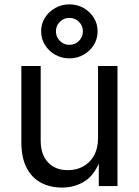

<svg xmlns="http://www.w3.org/2000/svg" viewBox="-20 -846 631 873"><path d="M262.2 6.8Q207 6.8 165.3 -15.9Q123.5 -38.6 100.3 -84.5Q77.1 -130.4 77.1 -199.2V-545.9H165V-206.5Q165 -143.6 198.2 -107.9Q231.4 -72.3 288.6 -72.3Q327.6 -72.3 358.6 -89.4Q389.6 -106.4 407.7 -139.4Q425.8 -172.4 425.8 -218.8V-545.9H514.2V0H429.2V-132.3H440.9Q415.5 -55.7 368.9 -24.4Q322.3 6.8 262.2 6.8ZM295.4 -580.6Q260.3 -580.6 231 -597.2Q201.7 -613.8 184.3 -641.6Q167 -669.4 167 -703.6Q167 -737.8 184.3 -765.4Q201.7 -793 231 -809.6Q260.3 -826.2 295.4 -826.2Q331.1 -826.2 360.1 -809.6Q389.2 -793 406.5 -765.4Q423.8 -737.8 423.8 -703.6Q423.8 -669.4 406.5 -641.6Q389.2 -613.8 360.1 -597.2Q331.1 -580.6 295.4 -580.6ZM295.4 -642.1Q321.3 -642.1 339.1 -660.2Q356.9 -678.2 356.9 -703.6Q356.9 -729 339.1 -746.8Q321.3 -764.6 295.4 -764.6Q270 -764.6 252.2 -746.8Q234.4 -729 234.4 -703.6Q234.4 -678.2 252.2 -660.2Q270 -642.1 295.4 -642.1Z"/></svg>

Font: Atlassian Sans
Style: Regular
Weight: 400
Designer: Rasmus Andersson
Foundry: Modifications by Atlassian Pty Ltd, manufactured by rsms
Version: Version 4.001;git-9221beed3